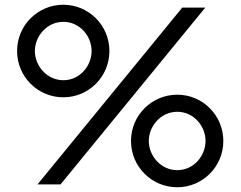

<svg xmlns="http://www.w3.org/2000/svg" viewBox="-20 -777 1014 809"><path d="M138 0H235L845 -745H748ZM52 -562C52 -454 139 -367 247 -367C354 -367 441 -454 441 -562C441 -670 354 -757 247 -757C139 -757 52 -670 52 -562ZM127 -562C127 -625 178 -685 247 -685C316 -685 366 -625 366 -562C366 -499 316 -439 247 -439C178 -439 127 -499 127 -562ZM532 -183C532 -75 619 12 727 12C834 12 921 -75 921 -183C921 -291 834 -378 727 -378C619 -378 532 -291 532 -183ZM607 -183C607 -246 658 -306 727 -306C796 -306 846 -246 846 -183C846 -120 796 -60 727 -60C658 -60 607 -120 607 -183Z"/></svg>

Font: Mluvka
Style: Regular
Weight: 400
Designer: Modified by Jiří Krblich, Original typeface by Gumpita Rahayu
Foundry: Gumpita Rahayu & Jiří Krblich
Version: Version 2.000;Glyphs 3.1.1 (3134)